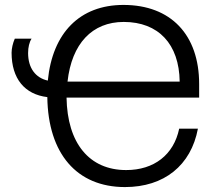

<svg xmlns="http://www.w3.org/2000/svg" viewBox="-20 -746 856 779"><path d="M783 -224H707C685 -118 605 -56 492 -56C342 -56 253 -165 250 -350H788V-405C788 -605 673 -726 481 -726C304 -726 193 -613 174 -419C124 -430 94 -470 94 -531C94 -554 99 -575 108 -589H40C32 -571 27 -549 27 -532C27 -427 80 -363 172 -352C175 -122 292 13 487 13C646 13 755 -75 783 -224ZM254 -415C271 -569 354 -657 482 -657C623 -657 707 -567 709 -415Z"/></svg>

Font: Non Bureau Light
Style: Regular
Weight: 300
Designer: Jona Saucedo
Foundry: Non Foundry
Version: Version 1.000;FEAKit 1.0